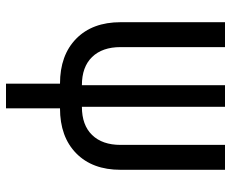

<svg xmlns="http://www.w3.org/2000/svg" viewBox="-85 -505 770 640"><g transform="rotate(90 300.0 -185.0)"><path d="M259 180V0Q164 0 109 -54Q54 -108 54 -202V-550H137V-202Q137 -141 170 -107Q203 -73 264 -73V-550H336V-73Q397 -73 430 -107Q463 -141 463 -202V-550H546V-202Q546 -108 491 -54Q436 0 341 0V180Z"/></g></svg>

Font: JetBrainsMono NF
Style: Regular
Weight: 400
Designer: Philipp Nurullin, Konstantin Bulenkov
Foundry: JetBrains
Version: Version 2.251; ttfautohint (v1.8.3);Nerd Fonts 2.2.2